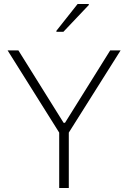

<svg xmlns="http://www.w3.org/2000/svg" viewBox="-20 -940 641 960"><path d="M276 0V-277L18 -688H72L298 -326H305L531 -688H583L324 -277V0ZM262 -781V-786L368 -920H424V-915L297 -781Z"/></svg>

Font: Saira ExtraLight
Style: Regular
Weight: 200
Designer: Hector Gatti with collaboration of the Omnibus-Type team
Foundry: Omnibus-Type
Version: Version 1.100; ttfautohint (v1.8.3)